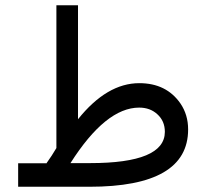

<svg xmlns="http://www.w3.org/2000/svg" viewBox="-20 -713 789 733"><path d="M511.7 -395.5Q615.2 -395.5 668.9 -317.9Q698.2 -274.9 698.2 -218.8Q698.2 0 321.3 0H49.3V-89.8H157.2H158.2V-90.8Q178.2 -118.7 194.8 -147L195.3 -147.5V-147.9V-692.9H277.8V-257.8Q388.2 -395.5 511.7 -395.5ZM324.2 -90.3Q608.9 -90.3 609.4 -209.5Q609.4 -251 580.6 -276.9Q553.2 -302.2 511.2 -302.2Q383.8 -302.2 249 -90.3Z"/></svg>

Font: Dirooz
Style: Regular
Weight: 400
Foundry: DejaVu fonts team - Redesigned by Saber Rastikerdar
Version: Version 0.2.1